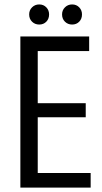

<svg xmlns="http://www.w3.org/2000/svg" viewBox="-20 -853 464 873"><path d="M72.6 0H392.2V-66.4H151.6V-319.8H369.8V-383.8H151.6V-620.8H385.4V-687.2H72.6ZM158.4 -741.4Q177.8 -741.4 190.5 -754.3Q203.2 -767.2 203.2 -787.5Q203.2 -806.6 190.5 -819.7Q177.8 -832.8 158.4 -832.8Q138.9 -832.8 125.8 -819.7Q112.6 -806.7 112.6 -787.4Q112.6 -767.2 125.8 -754.3Q138.9 -741.4 158.4 -741.4ZM308 -741.4Q327.4 -741.4 340.1 -754.3Q352.8 -767.2 352.8 -787.5Q352.8 -806.6 340.1 -819.7Q327.4 -832.8 308 -832.8Q288.5 -832.8 275.4 -819.7Q262.2 -806.7 262.2 -787.4Q262.2 -767.2 275.4 -754.3Q288.5 -741.4 308 -741.4Z"/></svg>

Font: Secuela Light
Style: Regular
Weight: 300
Designer: Fernando Haro
Foundry: deFharo
Version: Version 1.708